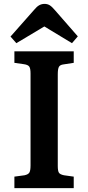

<svg xmlns="http://www.w3.org/2000/svg" viewBox="-20 -967 453 987"><path d="M54 0V-59L106 -66Q125 -70 131 -80Q137 -90 137 -117V-589Q137 -615 130.5 -624.5Q124 -634 103 -637L54 -644V-703H359V-644L307 -636Q289 -634 283 -623.5Q277 -613 277 -585V-114Q277 -88 283 -79Q289 -70 309 -66L359 -59V0ZM64 -745 34 -779 156 -917Q169 -933 181.5 -940Q194 -947 209 -947Q224 -947 235.5 -940Q247 -933 263 -914L380 -780L350 -745L208 -831Z"/></svg>

Font: Literata 18pt SemiBold
Style: Regular
Weight: 600
Designer: Latin by Veronika Burian and Jose Scaglione. Greek by Irene Vlachou. Cyrillic by Vera Evstafieva.
Foundry: TypeTogether
Version: Version 3.103;gftools[0.9.29]